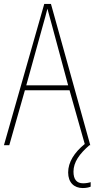

<svg xmlns="http://www.w3.org/2000/svg" viewBox="-20 -735 479 972"><path d="M352 134C352 86 382 44 433 0H437L238 -715H204L0 0H27L106 -278H332L409 -6C356 37 325 86 325 138C325 189 355 217 399 217C415 217 430 214 439 210V187C431 190 415 193 401 193C368 193 352 173 352 134ZM243 -607 325 -303H113L197 -606C206 -638 213 -662 220 -691C228 -660 235 -637 243 -607Z"/></svg>

Font: Noto Sans Lao Condensed Thin
Style: Regular
Weight: 100
Width: 3
Designer: Monotype Design Team
Foundry: Monotype Imaging Inc.
Version: Version 2.003